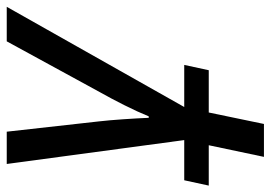

<svg xmlns="http://www.w3.org/2000/svg" viewBox="-156 -440 818 581"><g transform="rotate(-90 253.5 -149.0)"><path d="M69.8 240.2 105 73.2H-17.1L-1 -1H120.6L48.3 -538.1H146L177.2 -258.8Q180.7 -228 183.6 -186Q186.5 -144 188 -108.4H192.4Q206.1 -142.1 226.6 -182.9Q247.1 -223.6 265.1 -255.4L419.4 -538.1H523.9L220.7 -1H348.1L332 73.2H204.1L169.4 240.2Z"/></g></svg>

Font: Open Sans Medium
Style: Italic
Weight: 500
Italic angle: -12°
Designer: Monotype Design Team
Foundry: Monotype Imaging Inc.
Version: Version 3.000